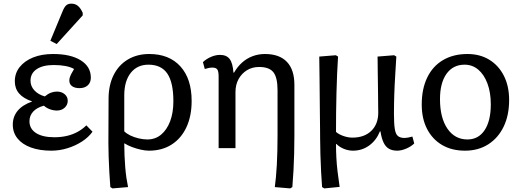

<svg xmlns="http://www.w3.org/2000/svg" viewBox="-20 -820 2885 1063"><path d="M264.2 14.2Q199.2 14.2 151.1 -3.4Q103 -21 76.9 -53.5Q50.8 -85.9 50.8 -129.9Q50.8 -173.8 77.4 -206.3Q104 -238.8 157.2 -257.8V-258.8Q109.4 -274.9 85.7 -302.5Q62 -330.1 62 -370.1Q62 -415 89.1 -449Q116.2 -482.9 163.6 -502Q210.9 -521 273.9 -521Q371.1 -521 427 -486.1Q482.9 -451.2 482.9 -390.1Q482.9 -363.3 466.1 -347.7Q449.2 -332 419.9 -332Q394 -332 378.9 -343Q363.8 -354 363.8 -374Q363.8 -382.8 366.5 -391.4Q369.1 -399.9 375 -411.4Q380.9 -422.9 390.1 -438Q371.1 -449.2 342 -454.6Q313 -460 277.8 -460Q216.8 -460 182.9 -437Q148.9 -414.1 148.9 -373Q148.9 -343.3 169.9 -320.1Q190.9 -296.9 228 -286.1Q245.1 -300.3 261.5 -306.6Q277.8 -313 294.9 -313Q320.8 -313 337.9 -298.6Q355 -284.2 355 -262.2Q355 -239.3 337.9 -223.6Q320.8 -208 294.9 -208Q275.9 -208 256.3 -215.1Q236.8 -222.2 223.1 -234.9Q185.1 -225.1 164.1 -202.6Q143.1 -180.2 143.1 -148.9Q143.1 -106.9 179.4 -83.5Q215.8 -60.1 280.8 -60.1Q317.9 -60.1 350.3 -67.6Q382.8 -75.2 409.9 -90.1Q437 -105 458 -126L492.2 -90.8Q470.2 -60.1 434.1 -36.6Q397.9 -13.2 354 0.5Q310.1 14.2 264.2 14.2ZM293.9 -576.2 258.8 -594.2 326.2 -756.8Q335.9 -780.8 346.4 -790.3Q356.9 -799.8 375 -799.8Q396 -799.8 410.9 -787.8Q425.8 -775.9 438 -749V-734.9Z M603 223.1 590.8 215.8Q587.9 178.7 585.4 134.3Q583 89.8 581.5 47.4Q580.1 4.9 580.1 -26.9L581.1 -272.9Q581.1 -348.1 608.9 -404.1Q636.7 -460 687.7 -490.5Q738.8 -521 806.6 -521Q916.5 -521 978.8 -452.4Q1041 -383.8 1041 -261.2Q1041 -177.2 1012 -115.2Q982.9 -53.2 929.9 -19.5Q877 14.2 804.7 14.2Q784.7 14.2 759.3 8.5Q733.9 2.9 710.4 -6.1Q687 -15.1 669.9 -25.9H668Q668 7.3 669.4 40.3Q670.9 73.2 673.3 104.7Q675.8 136.2 679.9 164.6Q684.1 192.9 689 215.8ZM795.9 -47.9Q839.8 -47.9 871.8 -74.5Q903.8 -101.1 921.9 -148.4Q939.9 -195.8 939.9 -259.8Q939.9 -362.8 906.5 -412.4Q873 -461.9 801.8 -461.9Q739.7 -461.9 703.9 -416.5Q668 -371.1 668 -292V-92.8Q680.2 -80.6 700.9 -70.3Q721.7 -60.1 747.3 -54Q772.9 -47.9 795.9 -47.9Z M1586.4 223.1 1501.5 215.8Q1504.4 192.9 1507.6 161.4Q1510.7 129.9 1512.7 92.5Q1514.6 55.2 1515.6 14.2Q1516.6 -26.9 1516.6 -69.8V-320.8Q1516.6 -390.6 1493.7 -419.9Q1470.7 -449.2 1414.6 -449.2Q1376.5 -449.2 1347.2 -431.2Q1317.9 -413.1 1300.8 -382.1Q1283.7 -351.1 1283.7 -310.1V0H1190.4V-397Q1190.4 -424.8 1183.1 -435.3Q1175.8 -445.8 1155.8 -445.8Q1136.7 -445.8 1113.8 -438L1103.5 -476.1Q1122.6 -494.1 1148.2 -505.1Q1173.8 -516.1 1197.8 -516.1Q1233.9 -516.1 1251.2 -493.7Q1268.6 -471.2 1272.5 -418H1275.9Q1294.9 -451.2 1320.8 -474.1Q1346.7 -497.1 1378.7 -509Q1410.6 -521 1446.8 -521Q1526.9 -521 1568.4 -477.5Q1609.9 -434.1 1609.9 -350.1V-69.8Q1609.9 -16.6 1608.6 30.3Q1607.4 77.1 1605 122.1Q1602.5 167 1598.6 215.8Z M1775.4 223.1 1763.2 215.8Q1760.3 179.7 1757.8 131.8Q1755.4 84 1753.9 34.9Q1752.4 -14.2 1752.4 -50.8Q1752.4 -67.9 1752 -106Q1751.5 -144 1751 -194.6Q1750.5 -245.1 1750 -298.1Q1749.5 -351.1 1749 -397Q1748.5 -442.9 1748 -472.9Q1747.6 -502.9 1747.6 -506.8L1839.4 -514.2L1851.6 -506.8Q1848.6 -462.9 1846.4 -410.9Q1844.2 -358.9 1842.8 -303.5Q1841.3 -248 1840.8 -193.6Q1840.3 -139.2 1840.3 -89.8Q1854.5 -76.7 1880.4 -67.4Q1906.2 -58.1 1931.2 -58.1Q1997.1 -58.1 2035.6 -95.5Q2074.2 -132.8 2074.2 -196.8Q2074.2 -204.6 2073.7 -228.8Q2073.2 -252.9 2073.2 -286.4Q2073.2 -319.8 2072.3 -356.4Q2071.3 -393.1 2071.3 -425.5Q2071.3 -458 2070.8 -480Q2070.3 -502 2070.3 -506.8L2162.1 -514.2L2174.3 -506.8Q2171.4 -456.1 2168.9 -417.5Q2166.5 -378.9 2165 -348.9Q2163.6 -318.8 2162.8 -293.5Q2162.1 -268.1 2161.6 -243.7Q2161.1 -219.2 2161.1 -190.9Q2161.1 -134.8 2165.8 -106Q2170.4 -77.1 2183.3 -66.7Q2196.3 -56.2 2220.2 -56.2Q2227.1 -56.2 2238.3 -58.1Q2249.5 -60.1 2263.2 -64L2273.4 -25.9Q2256.3 -8.8 2229.2 2.7Q2202.1 14.2 2179.2 14.2Q2152.3 14.2 2133.8 3.7Q2115.2 -6.8 2103.8 -30.5Q2092.3 -54.2 2086.4 -92.8H2083.5Q2063.5 -43 2023.9 -14.4Q1984.4 14.2 1934.6 14.2Q1908.7 14.2 1884 4.2Q1859.4 -5.9 1842.3 -22.9H1840.3Q1840.3 16.1 1842.3 53.5Q1844.2 90.8 1848.9 129.9Q1853.5 168.9 1860.4 214.8Z M2554.2 14.2Q2481 14.2 2427.5 -17.3Q2374 -48.8 2344.5 -106Q2314.9 -163.1 2314.9 -241.2Q2314.9 -328.1 2345.5 -391.1Q2376 -454.1 2433.1 -487.5Q2490.2 -521 2567.9 -521Q2637.7 -521 2689.5 -489Q2741.2 -457 2770 -399.9Q2798.8 -342.8 2798.8 -266.1Q2798.8 -182.1 2768.6 -119.1Q2738.3 -56.2 2683.3 -21Q2628.4 14.2 2554.2 14.2ZM2567.9 -47.9Q2628.9 -47.9 2663.1 -99.4Q2697.3 -150.9 2697.3 -242.2Q2697.3 -308.1 2678.7 -357.7Q2660.2 -407.2 2627.7 -434.6Q2595.2 -461.9 2552.2 -461.9Q2488.3 -461.9 2452.1 -411.4Q2416 -360.8 2416 -271Q2416 -168 2457 -107.9Q2498 -47.9 2567.9 -47.9Z"/></svg>

Font: Literata
Style: Regular
Weight: 400
Designer: Latin by Veronika Burian and Jose Scaglione. Greek by Irene Vlachou. Cyrillic by Vera Evstafieva.
Foundry: TypeTogether
Version: Version 3.002